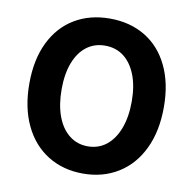

<svg xmlns="http://www.w3.org/2000/svg" viewBox="-84 -840 943 938"><g transform="rotate(10 387.5 -370.5)"><path d="M53.6 -374.2Q53.6 -493 95.3 -578.8Q137 -664.6 212.4 -709.8Q287.8 -755 387.2 -755Q486.6 -755 562.1 -709.8Q637.6 -664.6 679.3 -578.4Q721 -492.2 721 -373.8Q721 -255.4 679.3 -167.8Q637.6 -80.2 561.7 -33.2Q485.8 13.8 387.2 13.8Q288.6 13.8 212.8 -33.2Q137 -80.2 95.3 -167.8Q53.6 -255.4 53.6 -374.2ZM561.6 -373.8Q561.6 -450.2 540 -505.6Q518.3 -561 479.5 -590.8Q440.6 -620.6 386.9 -620.6Q334 -620.6 295 -590.8Q256.1 -561 234.9 -505.6Q213.8 -450.2 213.8 -373.8Q213.8 -297.4 234.9 -240.5Q256 -183.6 295.5 -152.5Q335 -121.4 387.2 -121.4Q440.4 -121.4 479.5 -152.4Q518.5 -183.5 540.1 -240.4Q561.6 -297.4 561.6 -373.8Z"/></g></svg>

Font: 寒蝉端黑体 Light
Style: Regular
Weight: 300
Designer: ChillDuanSans {Warren2060}; 
Source Han Sans {Ryoko NISHIZUKA 西塚涼子 (kana, bopomofo & ideographs); Paul D. Hunt (Latin, G
Foundry: ChillType&Adobe
Version: Version 1.300;Glyphs 3.3 (3306)